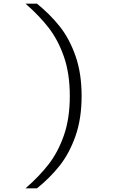

<svg xmlns="http://www.w3.org/2000/svg" viewBox="-20 -821 660 1041"><path d="M118.5 -801H180.5Q251 -744 303.8 -677.8Q356.5 -611.5 389.5 -517.5Q422.5 -423.5 422.5 -300.5Q422.5 -178 389.5 -84Q356.5 10 303.8 76.8Q251 143.5 180.5 200H118.5Q192.5 135.5 243.8 69.5Q295 3.5 326.8 -88Q358.5 -179.5 358.5 -300.5Q358.5 -421.5 326.8 -513Q295 -604.5 243.8 -670.5Q192.5 -736.5 118.5 -801Z"/></svg>

Font: Monaspace Krypton Var ExLight
Style: Regular
Weight: 200
Designer: Riley Cran and the Lettermatic Team
Version: Version 1.200 (Monaspace Krypton Var)